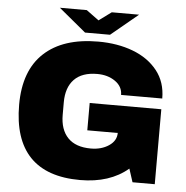

<svg xmlns="http://www.w3.org/2000/svg" viewBox="-58 -911 949 980"><g transform="rotate(5 416.5 -421.5)"><path d="M45 -344Q45 -519 142.5 -609.5Q240 -700 420 -700Q519 -700 598 -670Q677 -640 723.5 -581.5Q770 -523 770 -439H559Q559 -482 521 -508.5Q483 -535 429 -535Q351 -535 311 -493.5Q271 -452 271 -376V-312Q271 -236 311 -194.5Q351 -153 429 -153Q483 -153 521 -178.5Q559 -204 559 -244H403V-384H770V0H656L634 -68Q540 12 388 12Q217 12 131 -77.5Q45 -167 45 -344ZM209 -855H347L411 -808L475 -855H615L476 -740H348Z"/></g></svg>

Font: Archivo Black
Style: Regular
Weight: 400
Designer: Hector Gatti
Foundry: Omnibus-Type
Version: Version 1.101; ttfautohint (v1.8)